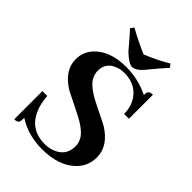

<svg xmlns="http://www.w3.org/2000/svg" viewBox="-225 -874 987 987"><g transform="rotate(45 269.0 -380.0)"><path d="M495.1 -160.2Q495.1 -243.2 403.3 -299.8Q389.6 -307.6 297.9 -352.5Q213.9 -394.5 193.4 -434.6Q182.6 -456.1 182.6 -478.5Q182.6 -537.1 239.3 -558.6Q261.7 -567.4 287.1 -567.4Q367.2 -567.4 408.2 -509.8Q435.5 -470.7 435.5 -417H470.7V-591.8Q443.4 -591.8 439.5 -573.2Q438.5 -566.4 438.5 -557.6Q361.3 -595.7 272.5 -595.7Q159.2 -595.7 99.6 -535.2Q60.5 -495.1 60.5 -440.4Q60.5 -358.4 152.3 -302.7Q167 -294.9 259.8 -249Q345.7 -207 366.2 -166Q377 -145.5 377 -123Q377 -54.7 313.5 -29.3Q288.1 -18.6 256.8 -18.6Q140.6 -18.6 103.5 -132.8Q93.8 -165 90.8 -203.1H55.7V2Q80.1 2 85 -12.7Q86.9 -21.5 86.9 -40Q163.1 9.8 265.6 9.8Q385.7 9.8 450.2 -52.7Q495.1 -96.7 495.1 -160.2ZM291 -616.2Q319.3 -616.2 350.6 -652.3Q357.4 -660.2 373 -679.7Q409.2 -723.6 434.6 -751L420.9 -768.6Q360.4 -732.4 290 -704.1Q219.7 -734.4 159.2 -768.6L145.5 -750Q163.1 -732.4 225.6 -658.2Q266.6 -619.1 291 -616.2Z"/></g></svg>

Font: Abhaya Libre
Style: Bold
Weight: 700
Designer: Pushpananda Ekanayake, Sol Matas, Pathum Egodawatta
Foundry: Mooniak
Version: Version 1.050 ; ttfautohint (v1.6)